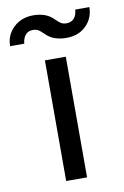

<svg xmlns="http://www.w3.org/2000/svg" viewBox="-136 -766 525 815"><g transform="rotate(-10 127.0 -358.5)"><path d="M82 0V-520H172V0ZM189 -598Q163 -598 140.5 -605.5Q118 -613 100 -631L98 -633Q85 -646 76 -651Q67 -656 54 -656Q33 -656 21.5 -642Q10 -628 8 -605H-53Q-53 -652 -19.5 -684.5Q14 -717 66 -717Q92 -717 114 -709.5Q136 -702 154 -684L156 -682Q169 -669 178 -664Q187 -659 200 -659Q221 -659 233 -673Q245 -687 246 -710H307Q307 -663 274.5 -630.5Q242 -598 189 -598Z"/></g></svg>

Font: Hedvig Letters Sans
Style: Regular
Weight: 400
Designer: Alexander Örn & Tor Weibull
Foundry: Kanon Foundry
Version: Version 1.000; ttfautohint (v1.8.4.7-5d5b)